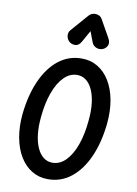

<svg xmlns="http://www.w3.org/2000/svg" viewBox="-139 -1480 1125 1576"><g transform="rotate(10 424.0 -692.0)"><path d="M374 10Q299.5 10 240 -26Q180.5 -62 140.5 -128Q100.5 -194 83.8 -284.2Q67 -374.5 77.5 -482.5Q94.5 -642.5 148 -762Q201.5 -881.5 285.5 -947.8Q369.5 -1014 478 -1014Q552.5 -1014 612 -978.2Q671.5 -942.5 711.5 -876.8Q751.5 -811 768.2 -721Q785 -631 774.5 -523Q758 -363 704.5 -243Q651 -123 567 -56.5Q483 10 374 10ZM231 -482.5Q223 -403.5 230.5 -338.8Q238 -274 259 -227Q280 -180 312.5 -154.8Q345 -129.5 387 -129.5Q449 -129.5 498 -179Q547 -228.5 579 -317.2Q611 -406 621 -523Q629 -601.5 621.5 -666Q614 -730.5 593 -777.2Q572 -824 539.5 -849.2Q507 -874.5 465 -874.5Q403.5 -874.5 354.5 -825Q305.5 -775.5 273.5 -687.2Q241.5 -599 231 -482.5ZM628.5 -1119Q601.5 -1111 576.8 -1122.5Q552 -1134 542.5 -1159L509 -1247.5L455 -1151.5Q435 -1115 405 -1113.8Q375 -1112.5 353.5 -1131.5Q333 -1151 330 -1178.5Q327 -1206 345.5 -1227L470 -1369.5Q481 -1382 494.8 -1387.8Q508.5 -1393.5 522.5 -1393.5Q539.5 -1393.5 555.2 -1386.5Q571 -1379.5 581.5 -1361L663 -1216.5Q683.5 -1180 669.8 -1153.8Q656 -1127.5 628.5 -1119Z"/></g></svg>

Font: Edu SA Hand
Style: Regular
Weight: 400
Designer: Tina and Corey Anderson, Eben Sorkin, Mirko Velimirovic
Foundry: Google for Education
Version: Version 2.000